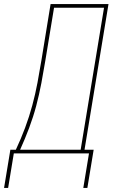

<svg xmlns="http://www.w3.org/2000/svg" viewBox="-59 -755 579 945"><path d="M-39 170 -8 -18H19Q44 -71 64.5 -126Q85 -181 100 -236.5Q115 -292 125.5 -348Q136 -404 145 -459L190 -735H475L357 -18H402L371 170H351L379 0H9L-19 170ZM40 -18H338L453 -717H207L164 -456Q155 -401 144.5 -345.5Q134 -290 119.5 -235Q105 -180 84.5 -125.5Q64 -71 40 -18Z"/></svg>

Font: Iosevka Term Curly Thin
Style: Italic
Weight: 100
Italic angle: -9°
Designer: Belleve Invis
Foundry: Belleve Invis
Version: Version 32.3.0